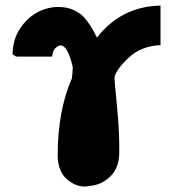

<svg xmlns="http://www.w3.org/2000/svg" viewBox="-20 -503 648 689"><path d="M25 -308Q26 -363 53.5 -403Q81 -443 122 -463Q165 -482 206 -477Q241 -474 272 -450Q301 -424 328 -368Q415 -480 556 -483V-341Q488 -338 444 -298Q400 -258 391 -227Q391 -208 398 -141.5Q405 -75 407 -18Q408 0 408 43Q408 99 376 130Q344 161 303 164Q266 173 230 148Q187 119 187 54Q187 -105 238 -222V-220L240 -242Q242 -263 240 -267Q222 -340 198 -340Q189 -340 179 -330.5Q169 -321 167 -300H38Z"/></svg>

Font: Coval
Style: Heavy
Weight: 900
Foundry: Context Ltd
Version: Version 001.000